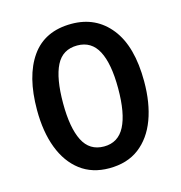

<svg xmlns="http://www.w3.org/2000/svg" viewBox="-88 -630 680 720"><g transform="rotate(-15 251.5 -270.0)"><path d="M460 -271Q460 -187 436.5 -124Q413 -61 366.5 -25.5Q320 10 250 10Q184 10 138 -25Q92 -60 68 -123Q44 -186 44 -271Q44 -402 96 -476Q148 -550 252 -550Q347 -550 403.5 -478.5Q460 -407 460 -271ZM145 -270Q145 -175 170.5 -124.5Q196 -74 252 -74Q307 -74 333 -124Q359 -174 359 -271Q359 -367 333 -416.5Q307 -466 252 -466Q195 -466 170 -416.5Q145 -367 145 -270Z"/></g></svg>

Font: Noto Sans Myanmar Condensed Medium
Style: Regular
Weight: 500
Width: 3
Designer: Monotype Design Team
Foundry: Monotype Imaging Inc.
Version: Version 2.107; ttfautohint (v1.8.4.7-5d5b)